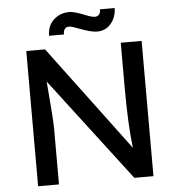

<svg xmlns="http://www.w3.org/2000/svg" viewBox="-59 -936 910 990"><g transform="rotate(-5 396.5 -440.5)"><path d="M98 0V-700H195L602 -155Q587 -276 587 -470V-700H695V0H596L189 -534Q206 -336 206 -291V0ZM222 -768Q222 -820 255.5 -850.5Q289 -881 336 -881Q361 -881 416 -859Q449 -845 466 -845Q480 -845 488 -854.5Q496 -864 495 -881H571Q571 -835 543.5 -801.5Q516 -768 471 -768Q439 -768 380 -791Q342 -806 329 -806Q299 -806 299 -768Z"/></g></svg>

Font: Easer Grotesk
Style: Regular
Weight: 400
Designer: Boardeaser, Bonnie Shaver-Troup, Thomas Jockin
Foundry: Lexend
Version: Version 1.008;Glyphs 3.1.2 (3151)